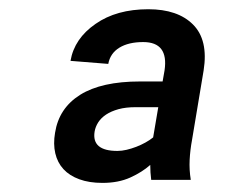

<svg xmlns="http://www.w3.org/2000/svg" viewBox="-20 -742 502 424"><path d="M101.6 -448.9Q110.1 -503.2 157.1 -532.7Q204.2 -562.1 289.1 -562.1H339.1L343.4 -586.6Q352.6 -649.1 296.2 -649.1Q263.8 -649.1 243.6 -636.7Q223.4 -624.3 219.1 -600.9L135.7 -607.6Q144.2 -657 191.1 -689.3Q237.2 -721.6 307.5 -721.6Q372.5 -721.6 406.2 -687.9Q440.3 -653.8 429.7 -586.6L404.1 -433.2Q399.9 -410.5 398.8 -388.8Q397.7 -367.2 401.3 -344.8H313.9Q311.8 -361.5 311.8 -377.8Q294 -361.9 267.8 -350Q241.5 -338.1 206.3 -338.1Q176.8 -338.1 155.2 -346.1Q133.5 -354 120.2 -368.4Q106.9 -382.8 102.1 -403.4Q97.3 -424 101.6 -448.9ZM239.3 -408.7Q248.9 -408.7 259.6 -411.2Q270.2 -413.7 280.9 -417.8Q291.5 -421.9 301.1 -427.2Q310.7 -432.5 318.2 -438.6L329.5 -505.3H279.1Q257.8 -505.3 241.7 -500.9Q225.5 -496.4 214.3 -489Q203.1 -481.5 196.9 -471.8Q190.7 -462 188.9 -451.3Q182.2 -408.7 239.3 -408.7Z"/></svg>

Font: Inter P Medium
Style: Italic
Weight: 500
Italic angle: 9.39999°
Designer: Rasmus Andersson
Foundry: rsms
Version: Version 3.018;git-588b23468